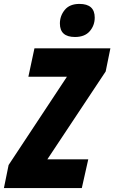

<svg xmlns="http://www.w3.org/2000/svg" viewBox="-58 -961 584 981"><path d="M-38 0 -14 -118 284 -569H87L118 -714H506L482 -596L184 -147H393L360 0ZM325 -772Q375 -772 400.5 -801.5Q426 -831 426 -871Q426 -941 348 -941Q298 -941 273 -910.5Q248 -880 248 -841Q248 -772 325 -772Z"/></svg>

Font: Noto Sans Display Condensed Black
Style: Italic
Weight: 900
Width: 3
Italic angle: -192°
Designer: Monotype Design Team
Foundry: Monotype Imaging Inc.
Version: Version 1.900